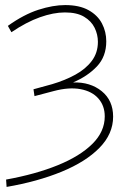

<svg xmlns="http://www.w3.org/2000/svg" viewBox="-20 -542 530 757"><path d="M6 195 4 166Q120 145 207.5 109.5Q295 74 344 25.5Q393 -23 393 -83Q393 -125 368 -153.5Q343 -182 297.5 -190.5Q252 -199 192 -183L116 -163L112 -190L185 -210Q236 -225 277 -247.5Q318 -270 342 -302Q366 -334 366 -377Q366 -406 353 -432.5Q340 -459 311.5 -476Q283 -493 236 -493Q191 -493 137.5 -474Q84 -455 25 -415L11 -440Q74 -485 131.5 -503.5Q189 -522 237 -522Q293 -522 329 -502Q365 -482 382 -449.5Q399 -417 399 -379Q399 -319 362 -280Q325 -241 268 -217Q336 -219 381 -182.5Q426 -146 426 -82Q426 -14 372 41Q318 96 223 135Q128 174 6 195Z"/></svg>

Font: Montserrat ExtraLight
Style: Regular
Weight: 200
Designer: Julieta Ulanovsky
Foundry: Julieta Ulanovsky
Version: Version 9.000; ttfautohint (v1.8.4.7-5d5b)